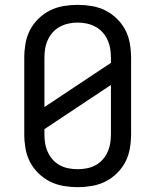

<svg xmlns="http://www.w3.org/2000/svg" viewBox="-20 -763 640 791"><path d="M300 8Q271 8 241.5 3Q212 -2 186 -15Q160 -28 138.5 -49Q117 -70 103.5 -96Q90 -122 85 -151.5Q80 -181 80 -210V-525Q80 -554 85 -583.5Q90 -613 103.5 -639Q117 -665 138.5 -686Q160 -707 186 -720Q212 -733 241.5 -738Q271 -743 300 -743Q329 -743 358.5 -738Q388 -733 414 -720Q440 -707 461.5 -686Q483 -665 496.5 -639Q510 -613 515 -583.5Q520 -554 520 -525V-210Q520 -181 515 -151.5Q510 -122 496.5 -96Q483 -70 461.5 -49Q440 -28 414 -15Q388 -2 358.5 3Q329 8 300 8ZM163 -322 437 -504V-525Q437 -544 434 -562.5Q431 -581 423 -598.5Q415 -616 402.5 -630Q390 -644 373 -653Q356 -662 337.5 -666Q319 -670 300 -670Q281 -670 262.5 -666Q244 -662 227 -653Q210 -644 197.5 -630Q185 -616 177 -598.5Q169 -581 166 -562.5Q163 -544 163 -525ZM300 -66Q319 -66 337.5 -69.5Q356 -73 373 -82Q390 -91 402.5 -105Q415 -119 423 -136.5Q431 -154 434 -172.5Q437 -191 437 -210V-413L163 -231V-210Q163 -191 166 -172.5Q169 -154 177 -136.5Q185 -119 197.5 -105Q210 -91 227 -82Q244 -73 262.5 -69.5Q281 -66 300 -66Z"/></svg>

Font: Nova
Style: Regular
Weight: 400
Monospace: yes
Designer: Belleve Invis
Foundry: Belleve Invis
Version: Version 24.1.4; ttfautohint (v1.8.4)